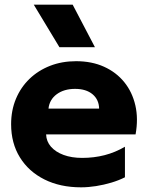

<svg xmlns="http://www.w3.org/2000/svg" viewBox="-20 -787 634 822"><path d="M327.1 15Q237.5 15 170.1 -18.8Q102.6 -52.6 65.1 -113.4Q27.6 -174.1 27.6 -255.2Q27.6 -314.4 48.2 -363.8Q68.8 -413.2 106.2 -449.3Q143.6 -485.4 194.4 -505.2Q245.1 -525 305.9 -525Q373 -525 425.4 -501.3Q477.8 -477.6 512.1 -435.2Q546.4 -392.8 559.5 -335.7Q572.6 -278.6 560.4 -211.5H177.4Q178.5 -181.5 198.2 -158.9Q217.9 -136.4 252.2 -123.7Q286.6 -111 331.9 -111Q382.4 -111 427.8 -122.7Q473.2 -134.4 514.9 -158.8V-28Q488.9 -14.8 456.9 -5.2Q424.9 4.4 391.4 9.7Q358 15 327.1 15ZM187.6 -322H404.4Q403.5 -360.6 376.1 -383.6Q348.6 -406.5 301.4 -406.5Q254 -406.5 222.9 -383.6Q191.8 -360.6 187.6 -322ZM234.4 -585 124.6 -767H291.1L386.4 -585Z"/></svg>

Font: Geologica-Sharp
Style: Regular
Weight: 100
Designer: Sindre Bremnes, Frode Helland
Foundry: Monokrom Skriftforlag AS
Version: Version 1.010;gftools[0.9.28]